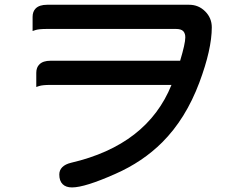

<svg xmlns="http://www.w3.org/2000/svg" viewBox="-20 -736 1040 814"><path d="M765.6 -577.1Q765.6 -586.4 763.7 -591.8Q761.2 -599.6 756.8 -604Q747.6 -613.3 725.6 -613.3H179.7Q144 -613.3 129.9 -608.4L118.2 -604.5V-664.6Q118.2 -687 131.3 -700.2Q147 -715.8 179.7 -715.8H782.2Q821.8 -715.8 849.9 -687.7Q877.9 -659.7 877.9 -620.1Q877.9 -526.9 825.2 -386.2Q767.6 -232.4 668 -132.8Q585 -49.8 468.3 1.5Q339.8 58.6 285.2 58.6Q259.3 58.6 245.4 44.7Q231.4 30.8 231.4 3.9Q231.4 -14.6 244.1 -27.3Q256.8 -40 281.2 -45.9Q604 -121.1 707 -376H194.3Q159.7 -376 145.5 -371.1L133.8 -367.2V-427.2Q133.8 -450.2 147 -462.9Q162.1 -478.5 194.3 -478.5H743.7Q765.6 -551.3 765.6 -577.1Z"/></svg>

Font: YuPearl-SemiBold
Style: SemiBold
Weight: 600
Designer: Max Yao
Foundry: Max-Everyday
Version: Version 1.011; ttfautohint (v1.8.3)